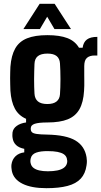

<svg xmlns="http://www.w3.org/2000/svg" viewBox="-20 -793 530 1005"><path d="M223 192Q144.5 192 97.8 168.8Q51 145.5 42 102Q40.5 95 39.8 85.5Q39 76 40 68.5Q43.5 42 61 25Q78.5 8 107 4.5V-14Q79 -19.5 64 -34Q49 -48.5 46 -70.5Q44.5 -79.5 44.8 -85.8Q45 -92 45.5 -99.5Q48.5 -120.5 67.8 -134.2Q87 -148 116.5 -152V-171Q77 -188.5 57.8 -224.5Q38.5 -260.5 34.5 -318Q34 -334 33.5 -351Q33 -368 33 -384.2Q33 -400.5 33.5 -415.8Q34 -431 34.5 -443.5Q39 -503 59.8 -539.5Q80.5 -576 121.8 -592.5Q163 -609 228 -609Q292.5 -609 332.8 -593.5Q373 -578 393.5 -543H412.5Q416.5 -572.5 435 -586.2Q453.5 -600 489.5 -600V-502.5H475Q449.5 -502.5 435.2 -490.2Q421 -478 421 -446.5V-418.5Q421 -411 421 -399.2Q421 -387.5 421.2 -373.5Q421.5 -359.5 421.2 -345Q421 -330.5 420 -317.5Q416.5 -258 396 -221.5Q375.5 -185 334.8 -168.5Q294 -152 228 -152Q182.5 -152 161.8 -145Q141 -138 141 -121.5V-118Q141 -107 147.5 -100.8Q154 -94.5 172.5 -91.8Q191 -89 227 -88.5Q326.5 -86.5 375 -57.5Q423.5 -28.5 433 30Q434.5 38 434.8 49Q435 60 433 72.5Q427 116 402.5 142.2Q378 168.5 333.5 180.2Q289 192 223 192ZM230.5 103.5Q259 103.5 279.8 99.2Q300.5 95 313.2 86Q326 77 330 63.5Q332.5 55.5 332 48.8Q331.5 42 329.5 35Q325.5 22 313.5 14Q301.5 6 280.8 2Q260 -2 230.5 -2Q192.5 -2.5 169.2 6Q146 14.5 141 35.5Q139 43.5 139 50.2Q139 57 141 63.5Q144.5 77.5 156 86.2Q167.5 95 186.2 99.2Q205 103.5 230.5 103.5ZM228 -248.5Q259.5 -248.5 276 -261.8Q292.5 -275 294 -300Q295 -315.5 295.8 -336Q296.5 -356.5 296.5 -378.8Q296.5 -401 295.8 -422.2Q295 -443.5 294 -460.5Q292.5 -486.5 276.5 -499.5Q260.5 -512.5 228.5 -512.5Q195 -512.5 178.2 -499.2Q161.5 -486 160.5 -458.5Q160 -441 159.2 -420.5Q158.5 -400 158.5 -379Q158.5 -358 159 -338.2Q159.5 -318.5 160.5 -303Q162 -276 178.5 -262.2Q195 -248.5 228 -248.5ZM102.5 -641 187.5 -773H266L351.5 -641H265L227 -705.5L189 -641Z"/></svg>

Font: Big Shoulders
Style: Bold
Weight: 700
Designer: Patric King
Foundry: XO Type Co
Version: Version 2.002